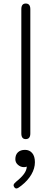

<svg xmlns="http://www.w3.org/2000/svg" viewBox="-20 -779 293 1089"><path d="M101 -22V-727Q101 -759 126 -759Q152 -759 152 -727V-22Q152 10 126 10Q101 10 101 -22ZM57 272Q57 267 61 262Q65 257 71 252Q101 228 116 207.5Q131 187 132 166Q124 169 116 169Q97 169 82 156Q67 143 67 124Q67 99 81.5 85Q96 71 122 71Q147 71 162.5 89Q178 107 178 141Q178 176 158 210.5Q138 245 101 274Q92 281 85 285.5Q78 290 73 290Q66 290 62 284Q57 277 57 272Z"/></svg>

Font: Kodchasan ExtraLight
Style: Regular
Weight: 275
Version: Version 1.000; ttfautohint (v1.6)